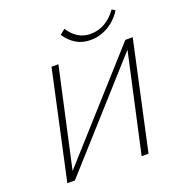

<svg xmlns="http://www.w3.org/2000/svg" viewBox="-149 -975 1031 1100"><g transform="rotate(-20 367.0 -424.5)"><path d="M92 0 97 -23 667 -658H694L689 -634L120 0ZM74 0 217 -658H259L114 0ZM527 0 672 -658H712L569 0ZM482 -725Q431 -725 394 -747.5Q357 -770 329 -811L360 -837Q387 -797 419.5 -777.5Q452 -758 492 -758Q541 -758 582 -782Q623 -806 653 -849L672 -836Q651 -802 621 -777Q591 -752 555.5 -738.5Q520 -725 482 -725Z"/></g></svg>

Font: Ysabeau Office ExtraLight
Style: Italic
Weight: 250
Italic angle: -12°
Designer: Christian Thalmann (Catharsis Fonts)
Version: Version 2.001;gftools[0.9.30]; featfreeze: tnum,lnum,ss02